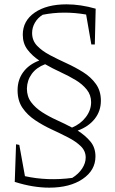

<svg xmlns="http://www.w3.org/2000/svg" viewBox="-20 -668 531 885"><path d="M207 197Q170 197 130.5 190.5Q91 184 50 171H48L54 -3L69 0L95 144Q199 167 313 152Q342 134 358.5 109Q375 84 375 58Q375 28 352.5 6Q330 -16 294 -34.5Q258 -53 218 -71.5Q178 -90 142 -114Q106 -138 83.5 -171Q61 -204 61 -252Q61 -300 87 -335.5Q113 -371 161 -389Q128 -411 106.5 -439.5Q85 -468 85 -508Q85 -572 140 -610Q195 -648 287 -648Q319 -648 352.5 -643Q386 -638 421 -628L417 -463H401L377 -601Q273 -619 177 -600Q154 -586 141 -563.5Q128 -541 128 -516Q128 -481 151 -457Q174 -433 210 -414Q246 -395 286.5 -376.5Q327 -358 363 -335.5Q399 -313 422 -281Q445 -249 445 -204Q445 -156 416.5 -120Q388 -84 338 -66Q373 -44 396.5 -16Q420 12 420 53Q420 117 361 157Q302 197 207 197ZM104 -260Q104 -223 123.5 -197Q143 -171 174 -151Q205 -131 241.5 -114.5Q278 -98 312 -80Q351 -96 375.5 -128Q400 -160 400 -197Q400 -230 380 -255Q360 -280 328.5 -299Q297 -318 260 -335Q223 -352 188 -372Q148 -357 126.5 -327.5Q105 -298 104 -260Z"/></svg>

Font: Piazzolla ExtraLight
Style: Regular
Weight: 200
Designer: Juan Pablo del Peral
Foundry: Huerta Tipografica
Version: Version 1.330